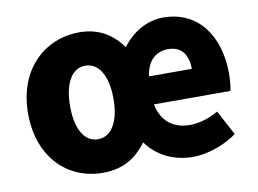

<svg xmlns="http://www.w3.org/2000/svg" viewBox="-62 -599 944 702"><g transform="rotate(-10 410.0 -248.5)"><path d="M267 12C341 12 390 -17 431 -72C472 -16 533 12 604 12C650 12 718 -8 766 -44L717 -136C682 -116 646 -105 610 -105C552 -105 507 -136 494 -202H778C781 -214 784 -239 784 -267C784 -402 714 -509 582 -509C524 -509 469 -479 429 -426C393 -477 342 -509 271 -509C143 -509 35 -414 35 -248C35 -83 140 12 267 12ZM271 -112C220 -112 191 -165 191 -248C191 -332 220 -385 271 -385C322 -385 352 -332 352 -248C352 -165 322 -112 271 -112ZM494 -306C502 -365 536 -392 580 -392C631 -392 653 -356 653 -306Z"/></g></svg>

Font: DAIFUKU Sans
Style: Bold
Weight: 700
Designer: Original font ‘Source Han Sans JP’ : Paul D. Hunt
Foundry: Daifuku
Version: Version 1.000